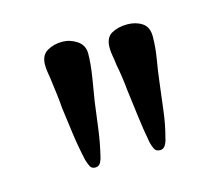

<svg xmlns="http://www.w3.org/2000/svg" viewBox="-56 -836 502 434"><g transform="rotate(-15 195.0 -619.0)"><path d="M170 -725Q170 -703 165 -671Q160 -639 156 -616Q152 -586 148 -555Q144 -524 137 -495Q136 -488 132 -480Q128 -472 119 -472Q110 -472 106.5 -480Q103 -488 101 -495Q94 -526 89.5 -558.5Q85 -591 81 -622Q80 -638 78 -653Q76 -668 74 -684Q73 -694 71 -704.5Q69 -715 69 -725Q69 -748 84.5 -757Q100 -766 120 -766Q138 -766 154 -755.5Q170 -745 170 -725ZM321 -725Q321 -700 316.5 -673.5Q312 -647 309 -622Q305 -591 301 -557.5Q297 -524 289 -495Q288 -488 283.5 -480Q279 -472 271 -472Q261 -472 257.5 -479.5Q254 -487 252 -495Q246 -527 242 -559Q238 -591 234 -622Q231 -654 225 -684Q224 -695 222 -705Q220 -715 220 -725Q220 -749 235.5 -757.5Q251 -766 272 -766Q292 -766 306.5 -756.5Q321 -747 321 -725Z"/></g></svg>

Font: Kaisei Tokumin Medium
Style: Regular
Weight: 500
Designer: Font-Kai,
Foundry: KAZUO KANAI
Version: Version 5.003